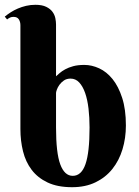

<svg xmlns="http://www.w3.org/2000/svg" viewBox="-41 -780 583 808"><path d="M335.9 -243.2Q335.9 -285.6 331.5 -323Q327.1 -360.4 317.4 -388.4Q307.6 -416.5 292.5 -432.9Q277.3 -449.2 255.9 -449.2Q239.3 -449.2 227.8 -441.2Q216.3 -433.1 209 -422.9Q201.7 -412.6 198.2 -402.6Q194.8 -392.6 194.8 -389.2V-243.2Q194.8 -136.7 212.6 -88.4Q230.5 -40 265.1 -40Q301.8 -40 318.8 -89.4Q335.9 -138.7 335.9 -243.2ZM44.9 -673.8Q44.9 -688 38.3 -698.5Q31.7 -709 16.1 -709Q7.8 -709 1.7 -706.3Q-4.4 -703.6 -11.2 -698.2L-21 -710Q-9.8 -719.2 4.2 -728.3Q18.1 -737.3 34.2 -744.1Q50.3 -751 68.8 -755.4Q87.4 -759.8 107.9 -759.8Q136.2 -759.8 153.6 -751.2Q170.9 -742.7 179.9 -730.2Q189 -717.8 191.9 -703.4Q194.8 -689 194.8 -676.8V-459Q200.7 -464.4 210 -472.4Q219.2 -480.5 233.4 -488.3Q247.6 -496.1 267.3 -501.5Q287.1 -506.8 314 -506.8Q345.2 -506.8 376.5 -492.4Q407.7 -478 432.6 -447.3Q457.5 -416.5 473.1 -368.2Q488.8 -319.8 488.8 -252Q488.8 -198.7 474.4 -151.4Q460 -104 431.6 -68.6Q403.3 -33.2 360.8 -12.7Q318.4 7.8 262.2 7.8Q201.2 7.8 159.4 -12Q117.7 -31.7 92.3 -65.2Q66.9 -98.6 55.9 -143.1Q44.9 -187.5 44.9 -236.8Z"/></svg>

Font: Berkshire Swash
Style: Regular
Weight: 700
Designer: Astigmatic (AOETI)
Foundry: Astigmatic (AOETI)
Version: Version 1.000